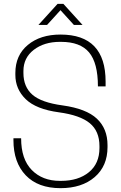

<svg xmlns="http://www.w3.org/2000/svg" viewBox="-20 -970 630 1000"><path d="M287 -385Q168 -401 114 -453.5Q60 -506 60 -580V-590Q60 -682 125 -736Q190 -790 295 -790Q530 -790 530 -545V-520H490Q490 -642 444 -697Q398 -752 298 -752H292Q210 -752 156 -710.5Q102 -669 102 -600V-590Q102 -518 148.5 -477Q195 -436 306 -421Q429 -404 484.5 -352Q540 -300 540 -214V-204Q540 -105 473 -47.5Q406 10 295 10Q178 10 114 -57Q50 -124 50 -240V-250H90Q90 -141 145.5 -84.5Q201 -28 292 -28H298Q388 -28 443 -73Q498 -118 498 -199V-209Q498 -287 447.5 -328.5Q397 -370 287 -385ZM225 -840H180L280 -950H310L410 -840H365L295 -917Z"/></svg>

Font: Cooper Hewitt
Style: Light
Weight: 703
Designer: Village Type and Design LLC
Foundry: Cooper Hewitt Smithsonian Design Museum
Version: 1.000